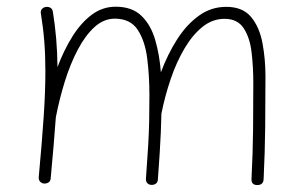

<svg xmlns="http://www.w3.org/2000/svg" viewBox="-20 -526 900 564"><path d="M93.8 -5.9Q103.5 -110.4 108.4 -184.3Q113.3 -258.3 113.3 -315.9Q113.3 -363.8 110.1 -404.3Q106.9 -444.8 100.1 -485.8Q98.6 -494.1 103 -499.3Q107.4 -504.4 113.8 -505.4Q120.6 -506.8 127.2 -503.7Q133.8 -500.5 135.3 -491.7Q141.6 -452.1 145 -412.8Q148.4 -373.5 148.9 -329.1Q167.5 -378.4 192.6 -418.7Q217.8 -459 249.5 -482.7Q281.2 -506.3 319.8 -506.3Q367.7 -506.3 395.3 -479.7Q422.9 -453.1 435.8 -409.2Q448.7 -365.2 452.6 -313.5Q472.2 -366.2 500 -409.9Q527.8 -453.6 564 -479.7Q600.1 -505.9 644.5 -505.9Q693.4 -505.9 718 -475.6Q742.7 -445.3 751.2 -398.4Q759.8 -351.6 759.8 -301.8Q759.8 -226.6 759 -153.8Q758.3 -81.1 754.4 0.5Q753.4 17.6 735.8 17.6Q717.8 17.6 718.8 -0.5Q722.7 -77.6 723.4 -145Q724.1 -212.4 724.1 -282.2Q724.1 -329.6 719 -372.6Q713.9 -415.5 695.8 -443.1Q677.7 -470.7 639.6 -470.7Q604 -470.7 574.5 -446.8Q544.9 -422.9 521.5 -382.8Q498 -342.8 481.2 -293.2Q464.4 -243.7 454.1 -191.9Q453.6 -164.1 452.4 -137.2Q451.2 -110.4 449.2 -77.6Q447.3 -44.9 443.8 1Q443.4 9.8 437.5 13.7Q431.6 17.6 424.8 17.1Q418.5 17.1 413.3 12.5Q408.2 7.8 408.7 -1Q413.1 -60.1 415.3 -98.6Q417.5 -137.2 418.2 -170.2Q418.9 -203.1 418.9 -245.6Q418.9 -303.2 412.4 -354.7Q405.8 -406.2 384.3 -438.7Q362.8 -471.2 317.4 -471.2Q284.7 -471.2 257.6 -446.5Q230.5 -421.9 208.5 -380.1Q186.5 -338.4 170.4 -286.6Q154.3 -234.9 144 -181.2Q141.1 -143.1 137.5 -98.6Q133.8 -54.2 128.9 -2Q128.4 6.3 122.3 10Q116.2 13.7 109.4 13.2Q103 12.7 98.1 7.8Q93.3 2.9 93.8 -5.9Z"/></svg>

Font: Mikhak-DS1-FD ExtraLight
Style: Regular
Weight: 200
Designer: Amin Abedi
Version: Version 3.2